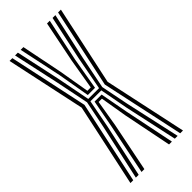

<svg xmlns="http://www.w3.org/2000/svg" viewBox="-255 -847 894 894"><g transform="rotate(-45 192.0 -400.0)"><path d="M54.5 0 114.2 -272.5 141.8 -408.8 109 -570.5 59 -800H77.5L124.8 -580.5L156.8 -415.8H227.8L259 -580.5L306 -800H324.5L274.5 -570.5L242 -408.8L269.2 -272.5L329.5 0H311L254 -262.2L228 -401H156.2L129.5 -262.2L73 0ZM18.8 0 106.5 -408.8 22.8 -800H41.2L124.8 -408.8L37.2 0ZM346.5 0 258.8 -408.8 342.2 -800H360.8L277 -408.8L364.8 0ZM168.2 -430.2 140.8 -588.2 96 -800H114L155 -596.5L180.8 -445.5H203L228.5 -596.5L269.5 -800H287.5L243 -588.2L215.8 -430.2ZM91.8 0 142.8 -249.2 168.8 -386.2H215.2L240.8 -249.2L291.8 0H273L225 -239.2L202.8 -371.8H181L158.8 -239.2L110.5 0Z"/></g></svg>

Font: Big Shoulders Inline Text Medium
Style: Regular
Weight: 500
Designer: Patric King
Foundry: XO Type Co
Version: Version 1.000